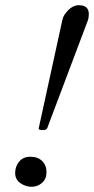

<svg xmlns="http://www.w3.org/2000/svg" viewBox="-20 -703 360 735"><path d="M144 -205Q128 -205 128 -211L219 -628Q223 -646 241.5 -664.5Q260 -683 282 -683Q320 -683 320 -649Q320 -635 316 -624L161 -213Q158 -205 144 -205ZM101 12Q78 12 58 -2Q38 -16 38 -41Q38 -66 53.5 -84.5Q69 -103 96 -103Q125 -103 141.5 -86.5Q158 -70 158 -44Q158 -18 141 -3Q124 12 101 12Z"/></svg>

Font: Junicode
Style: Italic
Weight: 400
Italic angle: -11°
Designer: Peter S. Baker
Version: Version 2.100; ttfautohint (v1.8.4)